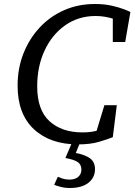

<svg xmlns="http://www.w3.org/2000/svg" viewBox="-20 -706 674 960"><path d="M370 16Q231 16 149.5 -60Q68 -136 68 -278Q68 -364 97 -438Q126 -512 178 -568Q230 -624 300.5 -655Q371 -686 454 -686Q502 -686 539 -677.5Q576 -669 600.5 -659.5Q625 -650 632 -646L606 -496H544V-613Q527 -618 505.5 -622Q484 -626 458 -626Q372 -626 306 -579.5Q240 -533 203 -453.5Q166 -374 166 -274Q166 -156 227.5 -100Q289 -44 392 -44Q413 -44 430 -46Q447 -48 463 -52L502 -180H564L544 -20Q519 -10 475.5 3Q432 16 370 16ZM307 84 343 0H383L359 59Q406 68 430.5 86Q455 104 455 140Q455 182 422 208Q389 234 329 234Q304 234 282 228Q260 222 251 218L269 178Q278 182 293 187Q308 192 327 192Q356 192 371.5 178Q387 164 387 142Q387 119 371 106Q355 93 307 84Z"/></svg>

Font: Source Serif 4 Caption
Style: Italic
Weight: 400
Italic angle: -12°
Designer: Frank Grießhammer
Foundry: Adobe Systems Incorporated
Version: Version 4.004;hotconv 1.0.117;makeotfexe 2.5.65602